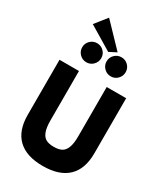

<svg xmlns="http://www.w3.org/2000/svg" viewBox="-315 -1465 1391 1607"><g transform="rotate(30 381.0 -661.5)"><path d="M149.9 -1223.1 241.2 -1337.9 448.2 -1122.1 377.9 -1085.9ZM197 -946Q169.9 -973.1 169.9 -1011.2Q169.9 -1049.3 197 -1076.2Q224.1 -1103 262.2 -1103Q300.3 -1103 327.1 -1076.2Q354 -1049.3 354 -1011.2Q354 -973.1 327.1 -946Q300.3 -918.9 262.2 -918.9Q224.1 -918.9 197 -946ZM432.9 -946Q405.8 -973.1 405.8 -1011.2Q405.8 -1049.3 432.9 -1076.2Q460 -1103 498 -1103Q536.1 -1103 563 -1076.2Q589.8 -1049.3 589.8 -1011.2Q589.8 -973.1 563 -946Q536.1 -918.9 498 -918.9Q460 -918.9 432.9 -946ZM58.1 -293V-825.2H246.1V-348.1Q246.1 -279.8 260.7 -240.5Q275.4 -201.2 303.7 -185.5Q332 -169.9 379.9 -169.9Q427.7 -169.9 456.1 -185.5Q484.4 -201.2 499.3 -240.5Q514.2 -279.8 514.2 -348.1V-825.2H702.1V-293Q702.1 -140.6 620.1 -62.7Q538.1 15.1 379.9 15.1Q221.7 15.1 139.9 -62.7Q58.1 -140.6 58.1 -293Z"/></g></svg>

Font: Hussar Preview
Style: Bold
Weight: 700
Foundry: Cannot Into Space Fonts, PlusOne Fonts
Version: Version 2.29RC2 "Millennial"